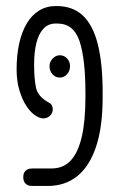

<svg xmlns="http://www.w3.org/2000/svg" viewBox="-20 -606 405 636"><path d="M86 10Q77 10 70.5 6.5Q64 3 60.5 -3.5Q57 -10 57 -19Q57 -29 60.5 -35Q64 -41 70.5 -44.5Q77 -48 87 -48H151Q190 -48 214.5 -74.5Q239 -101 251 -153.5Q263 -206 263 -285V-298Q263 -411 243.5 -469.5Q224 -528 170 -528H164Q140 -528 124 -511Q108 -494 100.5 -463.5Q93 -433 93 -392Q93 -347 99 -316.5Q105 -286 142 -266Q150 -262 153 -254Q156 -246 154 -237.5Q152 -229 145.5 -222.5Q139 -216 128 -214Q115 -212 98.5 -222.5Q82 -233 68 -254Q54 -275 44.5 -306Q35 -337 35 -376Q35 -423 43.5 -461.5Q52 -500 68.5 -528Q85 -556 109.5 -571Q134 -586 165 -586H167Q222 -586 255.5 -553.5Q289 -521 304.5 -457.5Q320 -394 320 -301V-282Q320 -186 298.5 -121Q277 -56 236.5 -23Q196 10 138 10ZM178 -349Q164 -349 154 -360Q144 -371 144 -387Q144 -401 154.5 -412Q165 -423 178 -423Q192 -423 202 -412.5Q212 -402 212 -387Q212 -371 202 -360Q192 -349 178 -349Z"/></svg>

Font: Fredoka Condensed Light
Style: Regular
Weight: 300
Width: 3
Designer: Ben Nathan
Foundry: Milena B. Brandão, Ben Nathan
Version: Version 2.001